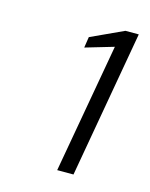

<svg xmlns="http://www.w3.org/2000/svg" viewBox="-66 -750 346 444"><g transform="rotate(15 106.5 -528.0)"><path d="M112 -352 167 -662 99 -642 103 -668 181 -704H213L151 -352Z"/></g></svg>

Font: DM Sans 36pt ExtraLight
Style: Italic
Weight: 250
Italic angle: -10°
Designer: Colophon Foundry, Jonny Pinhorn
Foundry: Colophon Foundry
Version: Version 4.004;gftools[0.9.30]